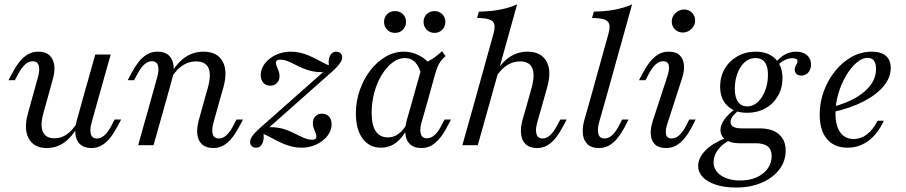

<svg xmlns="http://www.w3.org/2000/svg" viewBox="-20 -661 4123 874"><path d="M194.4 -206.5 178.2 -148.4Q162.1 -91.1 175 -61.3Q187.9 -31.5 227.4 -31.5Q262.9 -31.5 292.7 -56Q322.6 -80.6 349.2 -133.1V-112.9Q318.5 -49.2 280.2 -18.1Q241.9 12.9 193.5 12.9Q134.7 12.9 110.9 -30.2Q87.1 -73.4 107.3 -145.2L124.2 -206.5ZM124.2 -206.5 152.4 -308.1Q162.1 -341.9 156.5 -362.1Q150.8 -382.3 128.2 -382.3Q110.5 -382.3 94.4 -367.7Q78.2 -353.2 63.7 -325.8L47.6 -296H18.5L37.1 -330.6Q51.6 -358.1 68.5 -379.4Q85.5 -400.8 106.5 -413.3Q127.4 -425.8 154 -425.8Q187.1 -425.8 205.2 -409.3Q223.4 -392.7 227 -363.7Q230.6 -334.7 219.4 -296.8L194.4 -206.5ZM355.6 -206.5 413.7 -412.9H483.9L425.8 -206.5ZM397.6 -104.8Q387.9 -71 393.5 -50.8Q399.2 -30.6 421.8 -30.6Q439.5 -30.6 455.6 -45.2Q471.8 -59.7 486.3 -87.1L501.6 -116.9H531.5L512.9 -82.3Q498.4 -54.8 481.5 -33.5Q464.5 -12.1 443.5 0.4Q422.6 12.9 396 12.9Q363.7 12.9 345.2 -3.6Q326.6 -20.2 323.4 -49.6Q320.2 -79 330.6 -116.1L355.6 -206.5H425.8Z M910.5 -206.5 925.8 -260.5Q942.7 -321 929 -351.2Q915.3 -381.5 872.6 -381.5Q834.7 -381.5 802.8 -356.9Q771 -332.3 743.5 -279.8V-300Q775 -363.7 815.3 -394.8Q855.6 -425.8 906.5 -425.8Q968.5 -425.8 993.1 -381.9Q1017.7 -337.9 996.8 -262.9L980.6 -206.5ZM666.9 -206.5 695.2 -308.1Q704.8 -341.9 699.2 -362.1Q693.5 -382.3 671 -382.3Q653.2 -382.3 637.1 -367.7Q621 -353.2 606.5 -325.8L590.3 -296H561.3L579.8 -330.6Q594.4 -358.1 611.3 -379.4Q628.2 -400.8 649.2 -413.3Q670.2 -425.8 696.8 -425.8Q729.8 -425.8 748 -409.3Q766.1 -392.7 769.8 -363.7Q773.4 -334.7 762.1 -296.8L737.1 -206.5ZM608.9 0 666.9 -206.5H737.1L679 0ZM952.4 -104.8Q942.7 -71 948.4 -50.8Q954 -30.6 976.6 -30.6Q994.4 -30.6 1010.5 -45.2Q1026.6 -59.7 1041.1 -87.1L1056.5 -116.9H1086.3L1067.7 -82.3Q1053.2 -54.8 1036.3 -33.5Q1019.4 -12.1 998.4 0.4Q977.4 12.9 950.8 12.9Q918.5 12.9 900 -3.6Q881.5 -20.2 878.2 -49.6Q875 -79 885.5 -116.1L910.5 -206.5H980.6Z M1145.2 11.3Q1133.1 11.3 1125.8 4Q1118.5 -3.2 1118.5 -14.5Q1118.5 -27.4 1129 -42.3Q1139.5 -57.3 1160.5 -75.8L1482.3 -360.5L1494.4 -338.7Q1457.3 -330.6 1427.8 -333.1Q1398.4 -335.5 1374.2 -344.4Q1350 -353.2 1329.8 -363.7Q1309.7 -374.2 1291.1 -381.9Q1272.6 -389.5 1254.8 -389.5Q1236.3 -389.5 1236.3 -375.8Q1236.3 -368.5 1238.7 -361.7Q1241.1 -354.8 1244.4 -347.6Q1247.6 -340.3 1250 -332.3Q1252.4 -324.2 1252.4 -314.5Q1252.4 -295.2 1240.7 -283.1Q1229 -271 1210.5 -271Q1190.3 -271 1178.6 -284.3Q1166.9 -297.6 1166.9 -319.4Q1166.9 -341.1 1177.8 -360.1Q1188.7 -379 1207.7 -394Q1226.6 -408.9 1251.2 -417.3Q1275.8 -425.8 1303.2 -425.8Q1326.6 -425.8 1346.4 -421Q1366.1 -416.1 1383.9 -408.9Q1401.6 -401.6 1417.7 -393.1Q1433.9 -384.7 1450 -376.2Q1466.1 -367.7 1482.3 -361.3L1478.2 -354.8Q1474.2 -376.6 1477.4 -392.3Q1480.6 -408.1 1489.1 -416.9Q1497.6 -425.8 1510.5 -425.8Q1522.6 -425.8 1530.2 -418.5Q1537.9 -411.3 1537.9 -399.2Q1537.9 -387.9 1527.4 -373Q1516.9 -358.1 1496 -338.7L1177.4 -56.5L1162.1 -75.8Q1198.4 -83.9 1228.2 -81.5Q1258.1 -79 1282.3 -70.2Q1306.5 -61.3 1326.6 -50.8Q1346.8 -40.3 1364.9 -32.7Q1383.1 -25 1401.6 -25Q1420.2 -25 1420.2 -38.7Q1420.2 -46 1417.7 -52.8Q1415.3 -59.7 1412.1 -66.9Q1408.9 -74.2 1406.5 -82.3Q1404 -90.3 1404 -100Q1404 -119.4 1415.7 -131.5Q1427.4 -143.5 1446 -143.5Q1465.3 -143.5 1477.4 -130.6Q1489.5 -117.7 1489.5 -95.2Q1489.5 -74.2 1478.6 -54.8Q1467.7 -35.5 1448.4 -20.6Q1429 -5.6 1404.8 2.8Q1380.6 11.3 1353.2 11.3Q1329.8 11.3 1310.1 6.5Q1290.3 1.6 1272.6 -5.6Q1254.8 -12.9 1238.7 -21.4Q1222.6 -29.8 1206.5 -38.3Q1190.3 -46.8 1174.2 -53.2L1178.2 -59.7Q1182.3 -38.7 1179 -22.6Q1175.8 -6.5 1167.3 2.4Q1158.9 11.3 1145.2 11.3Z M1714.5 11.3Q1661.3 11.3 1630.6 -30.2Q1600 -71.8 1600 -144.4Q1600 -200 1617.7 -250.8Q1635.5 -301.6 1666.1 -341.1Q1696.8 -380.6 1735.9 -403.2Q1775 -425.8 1818.5 -425.8Q1855.6 -425.8 1889.1 -408.1Q1922.6 -390.3 1947.6 -357.3L1897.6 -318.5Q1890.3 -355.6 1871 -376.2Q1851.6 -396.8 1822.6 -396.8Q1793.5 -396.8 1766.5 -376.2Q1739.5 -355.6 1718.1 -321Q1696.8 -286.3 1684.3 -241.5Q1671.8 -196.8 1671.8 -148.4Q1671.8 -91.1 1690.7 -63.3Q1709.7 -35.5 1746 -35.5Q1772.6 -35.5 1794.8 -52Q1816.9 -68.5 1834.7 -100.8L1833.9 -76.6Q1813.7 -34.7 1783.1 -11.7Q1752.4 11.3 1714.5 11.3ZM1858.1 -206.5 1904 -370.2Q1926.6 -379 1950 -394.4Q1973.4 -409.7 1991.9 -428.2L2008.1 -405.6Q1995.2 -394.4 1986.7 -383.1Q1978.2 -371.8 1972.6 -358.5Q1966.9 -345.2 1961.3 -325.8L1928.2 -206.5ZM1899.2 -104.8Q1889.5 -71 1895.6 -51.2Q1901.6 -31.5 1923.4 -31.5Q1941.1 -31.5 1957.7 -45.6Q1974.2 -59.7 1987.9 -87.1L2004 -116.9H2033.1L2014.5 -82.3Q2000.8 -54.8 1983.5 -33.5Q1966.1 -12.1 1945.6 0.4Q1925 12.9 1897.6 12.9Q1865.3 12.9 1847.2 -3.6Q1829 -20.2 1825.4 -49.6Q1821.8 -79 1832.3 -116.1L1858.1 -206.5H1928.2ZM1958.1 -511.3Q1936.3 -511.3 1922.2 -525.8Q1908.1 -540.3 1908.1 -561.3Q1908.1 -582.3 1922.2 -596.4Q1936.3 -610.5 1958.1 -610.5Q1979 -610.5 1993.1 -596.4Q2007.3 -582.3 2007.3 -561.3Q2007.3 -540.3 1993.1 -525.8Q1979 -511.3 1958.1 -511.3ZM1778.2 -511.3Q1756.5 -511.3 1742.3 -525.8Q1728.2 -540.3 1728.2 -561.3Q1728.2 -582.3 1742.3 -596.4Q1756.5 -610.5 1778.2 -610.5Q1800 -610.5 1814.1 -596.4Q1828.2 -582.3 1828.2 -561.3Q1828.2 -540.3 1814.1 -525.8Q1800 -511.3 1778.2 -511.3Z M2384.7 -206.5 2400 -261.3Q2416.1 -321 2402.8 -351.2Q2389.5 -381.5 2347.6 -381.5Q2309.7 -381.5 2278.2 -356.9Q2246.8 -332.3 2219.4 -279.8V-300Q2250.8 -363.7 2290.7 -394.8Q2330.6 -425.8 2380.6 -425.8Q2442.7 -425.8 2467.3 -382.3Q2491.9 -338.7 2471 -264.5L2454.8 -206.5ZM2142.7 -206.5 2225.8 -505.6Q2233.9 -533.9 2230.2 -549.6Q2226.6 -565.3 2208.1 -572.2Q2189.5 -579 2151.6 -579L2159.7 -608.1Q2213.7 -608.9 2256.9 -617.3Q2300 -625.8 2333.9 -641.1L2212.9 -206.5ZM2084.7 0 2142.7 -206.5H2212.9L2154.8 0ZM2425.8 -104.8Q2416.1 -71 2422.2 -50.8Q2428.2 -30.6 2450 -30.6Q2467.7 -30.6 2483.9 -45.2Q2500 -59.7 2514.5 -87.1L2530.6 -116.9H2559.7L2541.1 -82.3Q2526.6 -54.8 2509.7 -33.5Q2492.7 -12.1 2472.2 0.4Q2451.6 12.9 2424.2 12.9Q2391.9 12.9 2373.8 -3.6Q2355.6 -20.2 2352 -49.6Q2348.4 -79 2358.9 -116.1L2384.7 -206.5H2454.8Z M2666.1 -206.5 2749.2 -505.6Q2757.3 -533.9 2753.6 -549.6Q2750 -565.3 2731.5 -572.2Q2712.9 -579 2675 -579L2683.1 -608.1Q2737.1 -608.9 2780.2 -617.3Q2823.4 -625.8 2857.3 -641.1L2736.3 -206.5ZM2707.3 -104.8Q2698.4 -71 2704 -50.8Q2709.7 -30.6 2731.5 -30.6Q2750 -30.6 2766.1 -45.2Q2782.3 -59.7 2796.8 -87.1L2812.1 -116.9H2841.1L2823.4 -82.3Q2808.9 -54.8 2791.9 -33.5Q2775 -12.1 2754 0.4Q2733.1 12.9 2706.5 12.9Q2673.4 12.9 2655.2 -3.6Q2637.1 -20.2 2633.5 -49.6Q2629.8 -79 2640.3 -116.1L2666.1 -206.5H2736.3Z M3019.4 -102.4Q3008.1 -70.2 3011.7 -50.4Q3015.3 -30.6 3037.1 -30.6Q3055.6 -30.6 3071.8 -45.2Q3087.9 -59.7 3102.4 -87.1L3117.7 -116.9H3146.8L3129 -82.3Q3114.5 -54.8 3097.6 -33.5Q3080.6 -12.1 3059.7 0.4Q3038.7 12.9 3012.1 12.9Q2979 12.9 2961.7 -3.6Q2944.4 -20.2 2942.3 -48.8Q2940.3 -77.4 2952.4 -113.7L3016.9 -310.5Q3028.2 -343.5 3024.6 -362.9Q3021 -382.3 2998.4 -382.3Q2980.6 -382.3 2964.5 -367.7Q2948.4 -353.2 2933.9 -325.8L2918.5 -296H2888.7L2907.3 -330.6Q2921.8 -358.1 2938.7 -379.4Q2955.6 -400.8 2976.6 -413.3Q2997.6 -425.8 3024.2 -425.8Q3057.3 -425.8 3074.2 -409.3Q3091.1 -392.7 3093.5 -364.5Q3096 -336.3 3083.1 -299.2ZM3087.9 -512.9Q3066.9 -512.9 3052.4 -527.4Q3037.9 -541.9 3037.9 -562.9Q3037.9 -585.5 3054.8 -601.6Q3071.8 -617.7 3094.4 -617.7Q3115.3 -617.7 3129.8 -603.2Q3144.4 -588.7 3144.4 -567.7Q3144.4 -546 3127.4 -529.4Q3110.5 -512.9 3087.9 -512.9Z M3330.6 192.7Q3279 192.7 3239.9 180.2Q3200.8 167.7 3179.4 145.6Q3158.1 123.4 3158.1 94.4Q3158.1 57.3 3190.7 24.2Q3223.4 -8.9 3285.5 -33.9L3300.8 -22.6Q3266.1 -4 3247.2 22.2Q3228.2 48.4 3228.2 77.4Q3228.2 114.5 3261.7 137.5Q3295.2 160.5 3350.8 160.5Q3391.9 160.5 3423.8 146.4Q3455.6 132.3 3474.2 106.9Q3492.7 81.5 3492.7 49.2Q3492.7 20.2 3474.6 5.6Q3456.5 -8.9 3420.2 -8.9H3344.4Q3306.5 -8.9 3283.1 -25Q3259.7 -41.1 3259.7 -69.4Q3259.7 -91.9 3277 -116.5Q3294.4 -141.1 3330.6 -168.5L3343.5 -159.7Q3322.6 -141.9 3314.1 -129.8Q3305.6 -117.7 3305.6 -105.6Q3305.6 -91.1 3318.1 -83.9Q3330.6 -76.6 3357.3 -76.6H3437.9Q3494.4 -76.6 3525.4 -50Q3556.5 -23.4 3556.5 24.2Q3556.5 73.4 3527 111.3Q3497.6 149.2 3446.8 171Q3396 192.7 3330.6 192.7ZM3380.6 -147.6Q3324.2 -147.6 3291.1 -179.4Q3258.1 -211.3 3258.1 -266.9Q3258.1 -312.1 3279 -348Q3300 -383.9 3337.1 -404.8Q3374.2 -425.8 3420.2 -425.8Q3476.6 -425.8 3509.3 -393.5Q3541.9 -361.3 3541.9 -304.8Q3541.9 -259.7 3521 -223.8Q3500 -187.9 3463.7 -167.7Q3427.4 -147.6 3380.6 -147.6ZM3382.3 -176.6Q3401.6 -176.6 3418.5 -187.9Q3435.5 -199.2 3448.4 -219.4Q3461.3 -239.5 3468.5 -265.3Q3475.8 -291.1 3475.8 -321Q3475.8 -358.9 3461.3 -377.8Q3446.8 -396.8 3419.4 -396.8Q3398.4 -396.8 3381.5 -386.3Q3364.5 -375.8 3352 -356.9Q3339.5 -337.9 3332.3 -312.5Q3325 -287.1 3325 -256.5Q3325 -216.9 3339.9 -196.8Q3354.8 -176.6 3382.3 -176.6ZM3627.4 -316.9Q3613.7 -316.9 3605.6 -324.6Q3597.6 -332.3 3597.6 -345.2Q3597.6 -352.4 3600.8 -358.9Q3604 -365.3 3607.3 -371.4Q3610.5 -377.4 3610.5 -382.3Q3610.5 -389.5 3604.8 -392.7Q3599.2 -396 3587.9 -396Q3569.4 -396 3552 -387.5Q3534.7 -379 3517.7 -362.1L3509.7 -375Q3529.8 -400 3553.2 -412.9Q3576.6 -425.8 3603.2 -425.8Q3634.7 -425.8 3653.2 -410.1Q3671.8 -394.4 3671.8 -367.7Q3671.8 -345.2 3659.3 -331Q3646.8 -316.9 3627.4 -316.9Z M3838.7 11.3Q3777.4 11.3 3744.4 -28.2Q3711.3 -67.7 3711.3 -139.5Q3711.3 -196 3730.6 -247.6Q3750 -299.2 3783.1 -339.5Q3816.1 -379.8 3858.5 -402.8Q3900.8 -425.8 3948.4 -425.8Q3990.3 -425.8 4012.5 -406.9Q4034.7 -387.9 4034.7 -351.6Q4034.7 -308.1 4002.4 -269Q3970.2 -229.8 3910.9 -199.2Q3851.6 -168.5 3771 -150.8L3771.8 -175Q3834.7 -191.9 3878.2 -217.7Q3921.8 -243.5 3944.8 -276.2Q3967.7 -308.9 3967.7 -347.6Q3967.7 -372.6 3958.1 -385.1Q3948.4 -397.6 3929.8 -397.6Q3904 -397.6 3878.2 -375Q3852.4 -352.4 3830.6 -315.3Q3808.9 -278.2 3796 -233.9Q3783.1 -189.5 3783.1 -145.2Q3783.1 -88.7 3804.8 -58.5Q3826.6 -28.2 3866.1 -28.2Q3898.4 -28.2 3925.8 -48.8Q3953.2 -69.4 3975 -111.3H4003.2Q3975.8 -51.6 3933.5 -20.2Q3891.1 11.3 3838.7 11.3Z"/></svg>

Font: Playfair 5pt SemiExpanded Light Light
Style: Italic
Weight: 300
Italic angle: -15.6°
Version: Version 2.203